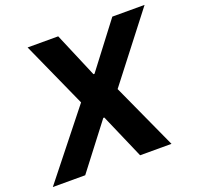

<svg xmlns="http://www.w3.org/2000/svg" viewBox="-144 -863 1026 999"><g transform="rotate(-20 369.5 -363.5)"><path d="M277.7 -727.3 382.8 -479.4H388.5L577.4 -727.3H756L474.4 -363.6L640.3 0H466.6L358.7 -248.2H353L162.6 0H-16.7L272 -363.6L108.3 -727.3Z"/></g></svg>

Font: Karasuma Gothic
Style: Bold Italic
Weight: 700
Italic angle: 9.39998°
Designer: Rasmus Andersson / Ryoko Nishizuka
Foundry: Genbu
Version: Version 1.00